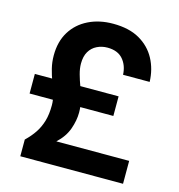

<svg xmlns="http://www.w3.org/2000/svg" viewBox="-106 -806 839 899"><g transform="rotate(15 313.5 -356.0)"><path d="M73 0V-81Q100 -107 117.5 -133.5Q135 -160 144.5 -192.5Q154 -225 154 -269Q154 -295 146 -321.5Q138 -348 127.5 -376Q117 -404 109.5 -434Q102 -464 102 -497Q102 -564 131.5 -612Q161 -660 213.5 -686Q266 -712 333 -712Q411 -712 462 -682.5Q513 -653 539.5 -603.5Q566 -554 568 -493H439Q437 -538 411.5 -567.5Q386 -597 336 -597Q309 -597 285.5 -585.5Q262 -574 248.5 -551Q235 -528 235 -493Q235 -469 242.5 -442Q250 -415 260.5 -387Q271 -359 278.5 -329Q286 -299 286 -269Q286 -230 271 -188Q256 -146 218 -111H571V0ZM39 -295V-390H445V-295Z"/></g></svg>

Font: DM Sans 24pt ExtraBold
Style: Regular
Weight: 800
Designer: Colophon Foundry, Jonny Pinhorn
Foundry: Colophon Foundry
Version: Version 4.004;gftools[0.9.30]